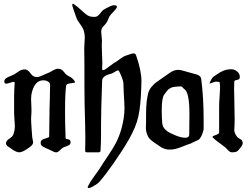

<svg xmlns="http://www.w3.org/2000/svg" viewBox="-20 -806 1333 1016"><path d="M376 -375Q377 -373 377 -371.1Q377 -367.2 354.5 -365.2Q332 -363.3 330.1 -353.5Q324.2 -316.4 324.2 -211.9Q324.2 -157.2 327.1 -75.2Q327.1 -70.3 340.3 -68.8Q353.5 -67.4 353.5 -53.7Q353.5 -43.9 346.7 -39.1Q339.8 -34.2 327.1 -30.3Q314.5 -26.4 308.6 -21.5Q305.7 -19.5 296.4 -10.3Q287.1 -1 279.3 0H275.4Q267.6 0 240.2 -14.6Q235.4 -17.6 221.7 -22.9Q208 -28.3 201.7 -34.2Q195.3 -40 195.3 -49.8Q195.3 -60.5 202.1 -65.4Q209 -70.3 221.7 -73.7Q234.4 -77.1 240.2 -81.1Q242.2 -177.7 242.2 -234.4Q242.2 -246.1 243.7 -283.2Q245.1 -320.3 245.1 -357.4Q245.1 -367.2 234.9 -374Q224.6 -380.9 210 -380.9Q179.7 -380.9 163.1 -353.5Q144.5 -322.3 144.5 -281.2Q144.5 -273.4 145.5 -255.4Q146.5 -237.3 146.5 -228.5V-212.9Q144.5 -189.5 144.5 -179.7Q144.5 -161.1 147 -127.9Q149.4 -94.7 150.4 -81.1Q151.4 -74.2 153.3 -64.9Q155.3 -55.7 155.3 -51.8Q155.3 -38.1 128.9 -21.5Q98.6 0 82 0Q64.5 0 36.1 -21.5Q34.2 -23.4 28.3 -26.9Q22.5 -30.3 19.5 -32.7Q16.6 -35.2 14.2 -39.1Q11.7 -43 11.7 -47.9Q11.7 -60.5 28.8 -71.8Q45.9 -83 49.8 -92.8Q58.6 -114.3 58.6 -139.6Q58.6 -150.4 56.6 -171.9Q54.7 -193.4 54.7 -206.1V-212.9V-243.2V-299.8Q54.7 -317.4 55.7 -333Q56.6 -348.6 57.1 -356.9Q57.6 -365.2 57.6 -367.2Q57.6 -373 51.8 -373Q47.9 -373 33.7 -368.2Q19.5 -363.3 13.7 -363.3Q5.9 -363.3 3.9 -369.1Q2.9 -372.1 2.9 -376Q2.9 -384.8 11.2 -391.1Q19.5 -397.5 35.6 -403.8Q51.8 -410.2 57.6 -414.1Q61.5 -416 73.2 -424.3Q85 -432.6 92.8 -435.5Q100.6 -438.5 109.4 -438.5H115.2Q127.9 -436.5 140.6 -418.9Q153.3 -401.4 166 -399.4Q168.9 -398.4 174.8 -398.4Q187.5 -398.4 206.5 -407.7Q225.6 -417 232.4 -418.9Q241.2 -421.9 258.3 -432.1Q275.4 -442.4 287.1 -442.4Q292 -442.4 294.9 -441.4Q302.7 -440.4 308.6 -435.5Q314.5 -430.7 320.3 -422.9Q326.2 -415 331.1 -411.1Q336.9 -406.2 345.2 -402.3Q353.5 -398.4 360.8 -392.6Q368.2 -386.7 376 -375Z M372.1 -783.2Q390.6 -770.5 410.2 -752Q429.7 -733.4 442.9 -725.1Q456.1 -716.8 475.6 -716.8H483.4Q497.1 -717.8 509.3 -734.4Q521.5 -751 530.3 -755.9Q570.3 -778.3 581.1 -778.3Q587.9 -778.3 591.8 -777.3Q598.6 -776.4 598.6 -769.5Q598.6 -762.7 581.1 -744.6Q563.5 -726.6 559.6 -719.7Q555.7 -712.9 551.8 -702.6Q547.9 -692.4 542.5 -684.6Q537.1 -676.8 526.4 -666Q515.6 -655.3 515.6 -636.7Q515.6 -629.9 517.6 -614.7Q519.5 -599.6 519.5 -591.8Q519.5 -589.8 519 -581.1Q518.6 -572.3 518.6 -561.5Q518.6 -544.9 520 -516.6Q521.5 -488.3 521.5 -473.6Q521.5 -465.8 521 -458.5Q520.5 -451.2 520.5 -447.3Q520.5 -443.4 520.5 -442.4Q520.5 -434.6 525.4 -434.6Q530.3 -434.6 542 -442.4Q553.7 -450.2 567.9 -461.4Q582 -472.7 589.8 -476.6Q598.6 -481.4 616.7 -495.1Q634.8 -508.8 649.4 -512.7Q652.3 -513.7 666.5 -518.6Q680.7 -523.4 686.5 -523.4Q697.3 -523.4 700.2 -512.7Q728.5 -432.6 728.5 -376Q728.5 -371.1 728 -359.9Q727.5 -348.6 727.5 -341.8Q724.6 -247.1 712.4 -190.9Q700.2 -134.8 661.1 -66.4Q627 -7.8 581.5 57.1Q536.1 122.1 505.9 156.2Q497.1 166 477.1 177.7Q457 189.5 448.2 189.5Q444.3 189.5 444.3 184.6Q444.3 181.6 445.3 179.7Q458 154.3 479.5 125.5Q501 96.7 508.8 84Q520.5 64.5 550.3 20.5Q580.1 -23.4 595.2 -53.2Q610.4 -83 622.1 -123Q638.7 -182.6 638.7 -233.4Q638.7 -252.9 634.8 -315.4Q633.8 -325.2 633.8 -342.8Q633.8 -360.4 632.8 -368.2Q631.8 -376 626.5 -392.1Q621.1 -408.2 610.4 -428.7Q608.4 -433.6 603.5 -433.6Q599.6 -433.6 588.4 -426.3Q577.1 -418.9 571.3 -417Q570.3 -417 564.5 -415Q558.6 -413.1 556.6 -412.6Q554.7 -412.1 549.8 -410.2Q544.9 -408.2 543 -407.2Q541 -406.2 537.1 -404.3Q533.2 -402.3 531.7 -400.4Q530.3 -398.4 527.3 -396Q524.4 -393.6 523.4 -391.1Q522.5 -388.7 521.5 -385.3Q520.5 -381.8 520.5 -377.9Q514.6 -224.6 514.6 -140.6V-87.9Q514.6 -44.9 511.7 -6.8Q511.7 0 500 0H477.5H469.7H463.9H441.4Q430.7 0 430.7 -6.8Q430.7 -8.8 430.7 -18.1Q430.7 -27.3 431.2 -43.5Q431.6 -59.6 431.6 -78.1Q431.6 -116.2 427.7 -254.9Q426.8 -288.1 426.8 -347.7V-453.1Q426.8 -511.7 425.8 -545.9V-551.8Q425.8 -563.5 427.2 -581.5Q428.7 -599.6 428.7 -607.4Q428.7 -626 423.8 -641.6Q419.9 -657.2 404.8 -677.2Q389.6 -697.3 384.8 -710.9Q362.3 -771.5 362.3 -780.3Q362.3 -786.1 366.2 -786.1Q368.2 -786.1 372.1 -783.2Z M905.3 -346.7Q891.6 -345.7 881.3 -339.8Q871.1 -334 865.7 -327.6Q860.4 -321.3 848.6 -304.7Q835.9 -288.1 835.9 -222.7Q835.9 -207 836.4 -190.4Q836.9 -173.8 837.9 -163.1L838.9 -152.3Q841.8 -118.2 892.6 -96.7Q933.6 -77.1 960 -77.1Q981.4 -77.1 981.4 -94.7Q981.4 -113.3 981.9 -149.9Q982.4 -186.5 982.4 -203.1Q982.4 -316.4 956.1 -334Q952.1 -336.9 949.7 -339.4Q947.3 -341.8 946.3 -343.3Q945.3 -344.7 943.8 -346.2Q942.4 -347.7 940.4 -348.1Q938.5 -348.6 934.6 -348.6Q919.9 -348.6 905.3 -346.7ZM876 -418.9Q899.4 -436.5 924.8 -436.5Q935.5 -436.5 995.1 -418.9Q998 -418 1007.8 -415.5Q1017.6 -413.1 1022 -411.6Q1026.4 -410.2 1032.2 -406.7Q1038.1 -403.3 1041 -398.4Q1043.9 -393.6 1044.9 -386.7Q1057.6 -291 1057.6 -171.9V-149.4V-122.1Q1052.7 -98.6 1044.9 -84.5Q1037.1 -70.3 1030.8 -66.4Q1024.4 -62.5 1011.2 -57.1Q998 -51.8 990.2 -46.9Q976.6 -43 941.4 -28.8Q906.2 -14.6 882.8 -14.6H870.1Q859.4 -15.6 849.6 -19Q839.8 -22.5 835 -25.4Q830.1 -28.3 818.4 -36.6Q806.6 -44.9 801.8 -47.9Q771.5 -67.4 763.7 -83Q752 -105.5 752 -129.9Q752 -134.8 752.4 -145Q752.9 -155.3 752.9 -161.1V-167V-199.2Q752.9 -240.2 756.3 -268.6Q759.8 -296.9 764.6 -314.5Q769.5 -332 782.2 -346.7Q794.9 -361.3 804.2 -368.7Q813.5 -376 836.9 -391.6Q860.4 -407.2 876 -418.9Z M1123 -374Q1117.2 -374 1105 -369.1Q1092.8 -364.3 1090.8 -364.3Q1088.9 -364.3 1088.9 -365.2Q1088.9 -367.2 1089.8 -368.2Q1097.7 -385.7 1102.5 -392.6Q1107.4 -399.4 1116.7 -404.8Q1126 -410.2 1128.9 -413.1Q1165 -439.5 1202.1 -439.5Q1219.7 -439.5 1229.5 -431.6Q1249 -418.9 1249 -400.4Q1249 -395.5 1247.1 -389.6Q1245.1 -384.8 1232.9 -382.8Q1220.7 -380.9 1219.7 -375Q1218.8 -355.5 1218.8 -334Q1218.8 -326.2 1219.2 -315.9Q1219.7 -305.7 1219.7 -293.9Q1219.7 -270.5 1220.7 -232.9Q1221.7 -195.3 1221.7 -178.7Q1221.7 -162.1 1221.2 -148.4Q1220.7 -134.8 1220.2 -127Q1219.7 -119.1 1219.7 -117.2Q1219.7 -101.6 1235.4 -81.1Q1238.3 -76.2 1249 -71.3Q1259.8 -66.4 1261.7 -59.6Q1264.6 -50.8 1264.6 -49.8Q1264.6 -38.1 1250 -21.5Q1249 -20.5 1245.6 -16.1Q1242.2 -11.7 1241.2 -10.7Q1240.2 -9.8 1237.3 -7.3Q1234.4 -4.9 1232.4 -3.9Q1230.5 -2.9 1226.6 -2Q1222.7 -1 1218.3 -0.5Q1213.9 0 1208 0Q1200.2 0 1194.8 -3.9Q1189.5 -7.8 1183.1 -15.1Q1176.8 -22.5 1171.9 -26.4Q1113.3 -69.3 1106.4 -78.1Q1104.5 -80.1 1104.5 -82Q1104.5 -85.9 1122.1 -91.8Q1139.6 -97.7 1139.6 -105.5V-198.2V-246.1Q1139.6 -264.6 1142.1 -294.9Q1144.5 -325.2 1144.5 -338.9Q1144.5 -359.4 1142.6 -369.1Q1141.6 -374 1123 -374Z"/></svg>

Font: Isabella
Style: Medium
Weight: 500
Designer: John Stracke
Version: Version 001.202